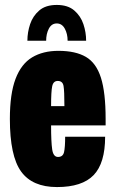

<svg xmlns="http://www.w3.org/2000/svg" viewBox="-20 -746 468 778"><path d="M210 -726Q255 -726 281 -703.5Q307 -681 318 -648Q329 -615 329 -581H254Q254 -609 242.5 -630Q231 -651 210 -651Q189 -651 178 -630Q167 -609 167 -581H91Q91 -615 102 -648Q113 -681 139 -703.5Q165 -726 210 -726ZM211 12Q111 12 65.5 -51Q20 -114 20 -264Q20 -366 43 -426.5Q66 -487 110 -513.5Q154 -540 217 -540Q286 -540 328 -515.5Q370 -491 389 -431Q408 -371 408 -264V-238H187Q187 -171 191.5 -140.5Q196 -110 215 -110Q235 -110 239.5 -129.5Q244 -149 244 -192H406Q406 -85 359.5 -36.5Q313 12 211 12ZM187 -316H241Q241 -377 237.5 -397.5Q234 -418 214 -418Q196 -418 191.5 -396.5Q187 -375 187 -316Z"/></svg>

Font: Archivo ExtraCondensed Black
Style: Regular
Weight: 900
Width: 2
Designer: Hector Gatti
Foundry: Omnibus-Type
Version: Version 2.001; ttfautohint (v1.8.3)